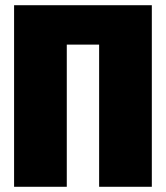

<svg xmlns="http://www.w3.org/2000/svg" viewBox="-20 -716 637 736"><path d="M562 -696V0H360V-545H236V0H34V-696Z"/></svg>

Font: Fira Sans Condensed Black
Style: Regular
Weight: 900
Width: 3
Designer: Carrois Corporate & Edenspiekermann AG
Foundry: Carrois Corporate GbR & Edenspiekermann AG
Version: Version 4.203